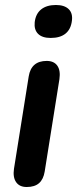

<svg xmlns="http://www.w3.org/2000/svg" viewBox="-20 -741 309 769"><path d="M87 8Q58 8 44.5 -11.5Q31 -31 36 -65L95 -435Q100 -466 118 -481.5Q136 -497 167 -497Q196 -497 209.5 -478Q223 -459 218 -424L159 -54Q154 -23 136.5 -7.5Q119 8 87 8ZM183 -589Q149 -589 132.5 -605.5Q116 -622 119 -652Q123 -686 145 -703.5Q167 -721 204 -721Q238 -721 255 -704.5Q272 -688 268 -658Q264 -624 242.5 -606.5Q221 -589 183 -589Z"/></svg>

Font: Nunito ExtraLight
Style: Bold Italic
Weight: 700
Italic angle: -9°
Version: Version 3.602